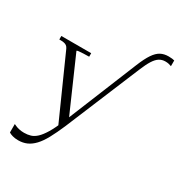

<svg xmlns="http://www.w3.org/2000/svg" viewBox="-224 -903 1192 1281"><g transform="rotate(30 372.0 -262.5)"><path d="M337 -47 324 -18 296 22 81 -459Q75 -472 66 -478.5Q57 -485 44 -487Q31 -489 13 -489H10V-516H240V-489H238Q218 -489 196.5 -488Q175 -487 161 -485.5Q147 -484 147 -480ZM541 -599Q566 -660 589 -694Q612 -728 638 -742Q664 -756 699 -756Q714 -756 726 -754.5Q738 -753 744 -751V-707Q734 -711 722.5 -713.5Q711 -716 697 -716Q671 -716 650.5 -703Q630 -690 611.5 -660.5Q593 -631 572 -580L334 -8Q306 57 281 103Q256 149 229.5 177Q203 205 173.5 218Q144 231 108 231Q83 231 64 225.5Q45 220 35 213V148Q40 150 50.5 155Q61 160 78.5 164Q96 168 117 168Q144 168 167 161Q190 154 212 133.5Q234 113 258 73.5Q282 34 308 -30L320 -57Z"/></g></svg>

Font: Roboto Serif 120pt Expanded Light
Style: Regular
Weight: 300
Width: 7
Designer: Greg Gazdowicz
Foundry: Commercial Type
Version: Version 1.008